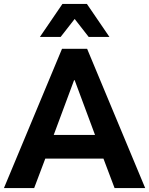

<svg xmlns="http://www.w3.org/2000/svg" viewBox="-23 -952 755 972"><path d="M-3 0 291 -705H418L712 0H557L483 -196L542 -149H165L224 -196L150 0ZM352 -546 236 -234 215 -269H492L471 -234L355 -546ZM179 -765 293 -932H417L531 -765H426L355 -856L284 -765Z"/></svg>

Font: Nunito Sans 10pt SemiCondensed ExtraBold
Style: Regular
Weight: 800
Width: 4
Designer: Vernon Adams
Foundry: Vernon Adams
Version: Version 3.101;gftools[0.9.27]